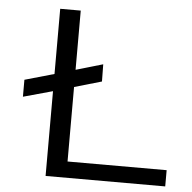

<svg xmlns="http://www.w3.org/2000/svg" viewBox="-51 -751 799 801"><g transform="rotate(5 348.5 -350.0)"><path d="M169 0V-355L46 -321V-392L169 -427V-700H255V-452L368 -485L369 -413L255 -380V-68H670V0Z"/></g></svg>

Font: Panamera Medium
Style: Regular
Weight: 500
Designer: Bastien Sozeau
Foundry: NBR — Bastien Sozeau
Version: Version 3.002; ttfautohint (v1.8.4.7-5d5b);gftools[0.9.33]